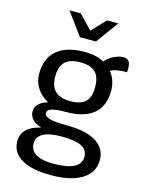

<svg xmlns="http://www.w3.org/2000/svg" viewBox="-141 -860 868 1147"><g transform="rotate(15 292.5 -286.0)"><path d="M571 -531Q571 -516 570 -508Q498 -508 469 -489Q507 -442 507 -376Q507 -281 449 -232.5Q391 -184 279 -184Q218 -184 191.5 -175.5Q165 -167 165 -148Q165 -127 198.5 -117.5Q232 -108 309 -108Q424 -108 486.5 -69Q549 -30 549 41Q549 118 481 161Q413 204 289 204Q170 204 106.5 166.5Q43 129 43 58Q43 16 72.5 -13.5Q102 -43 157 -55V-58Q124 -66 104.5 -87.5Q85 -109 85 -138Q85 -163 105.5 -183Q126 -203 161 -212Q116 -236 90.5 -275.5Q65 -315 65 -364Q65 -460 124.5 -510Q184 -560 298 -560Q364 -560 415 -533Q439 -559 469 -574Q499 -589 527 -589Q550 -589 560.5 -575.5Q571 -562 571 -531ZM409 -372Q409 -435 379.5 -464Q350 -493 285 -493Q222 -493 192 -463.5Q162 -434 162 -372Q162 -253 285 -253Q351 -253 380 -281Q409 -309 409 -372ZM141 47Q141 134 289 134Q371 134 413 112Q455 90 455 47Q455 4 416.5 -16Q378 -36 293 -36Q141 -36 141 47ZM142 -776H212L294 -691L374 -776H444L343 -637H244Z"/></g></svg>

Font: Krub Medium
Style: Regular
Weight: 500
Designer: Ekaluck Peanpanawate
Foundry: Cadson Demak Co.,Ltd.
Version: Version 1.000; ttfautohint (v1.6)